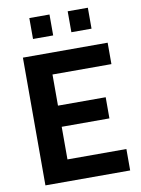

<svg xmlns="http://www.w3.org/2000/svg" viewBox="-96 -946 742 1011"><g transform="rotate(-10 275.5 -441.0)"><path d="M63.4 0V-683H516.5V-568.5H201.4V-402H456.5V-288.9H201.4V-114.5H516.5V0ZM338 -770.5V-882.4H445.8V-770.5ZM132.9 -770.5V-882.4H240.7V-770.5Z"/></g></svg>

Font: Cairo
Style: Regular
Weight: 400
Designer: Mohamed Gaber, Accademia di Belle Arti di Urbino
Foundry: Kief Type Foundry, Accademia di Belle Arti di Urbino
Version: Version 3.120